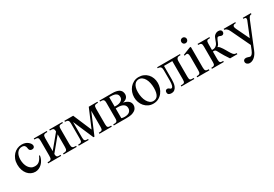

<svg xmlns="http://www.w3.org/2000/svg" viewBox="49 -1708 4266 2985"><g transform="rotate(-30 2181.5 -215.5)"><path d="M410.6 -169.9Q404.3 -129.4 386.7 -95.5Q369.1 -61.5 344 -37.1Q318.8 -12.7 287.8 1Q256.8 14.6 224.1 14.6Q184.6 14.6 149.9 -2.2Q115.2 -19 89.4 -50Q63.5 -81.1 48.6 -125Q33.7 -168.9 33.7 -223.1Q33.7 -276.4 50.8 -319.8Q67.9 -363.3 96.9 -394.5Q126 -425.8 164.8 -442.9Q203.6 -460 247.1 -460Q314 -460 356 -425.3Q377 -408.2 388.2 -390.1Q399.4 -372.1 399.4 -353.5Q399.4 -336.4 387.9 -324.2Q376.5 -312 353.5 -312Q346.2 -312 337.4 -313.5Q328.6 -314.9 320.6 -320.6Q312.5 -326.2 306.6 -337.6Q300.8 -349.1 299.3 -369.1Q296.9 -395.5 281 -411.9Q265.1 -428.2 231.4 -428.2Q203.6 -428.2 181.6 -415.8Q159.7 -403.3 144.5 -381.6Q129.4 -359.9 121.6 -330.1Q113.8 -300.3 113.8 -265.6Q113.8 -226.1 123.3 -189.5Q132.8 -152.8 151.4 -124.8Q169.9 -96.7 196.8 -80.1Q223.6 -63.5 258.8 -63.5Q279.3 -63.5 298.1 -68.1Q316.9 -72.8 334 -85.4Q351.1 -98.1 366.9 -120.4Q382.8 -142.6 397.5 -177.2Z M737.3 0V-18.6Q760.7 -18.6 775.4 -21.5Q790 -24.4 798.6 -32.7Q807.1 -41 810.1 -55.7Q813 -70.3 813 -93.8V-317.9L615.7 -79.1Q615.7 -56.2 619.9 -43.7Q624 -31.2 633.3 -25.6Q642.6 -20 657.2 -19.3Q671.9 -18.6 692.4 -18.6V0H459V-18.6Q482.9 -18.6 497.6 -21.5Q512.2 -24.4 520.3 -32.7Q528.3 -41 531 -55.7Q533.7 -70.3 533.7 -93.8V-361.8Q533.7 -384.8 530.3 -398.2Q526.9 -411.6 518.3 -418.5Q509.8 -425.3 495.4 -427.2Q481 -429.2 459 -429.2V-447.3H692.4V-429.2Q670.4 -429.2 655.8 -427.2Q641.1 -425.3 632.1 -418.5Q623 -411.6 619.4 -398.2Q615.7 -384.8 615.7 -361.8V-128.9L813 -367.7Q813 -390.1 808.8 -402.6Q804.7 -415 795.7 -420.9Q786.6 -426.8 772.2 -428Q757.8 -429.2 737.3 -429.2V-447.3H971.7V-429.2Q950.2 -429.2 935.5 -428.2Q920.9 -427.2 911.6 -421.4Q902.3 -415.5 898.4 -403.1Q894.5 -390.6 894.5 -367.7V-93.8Q894.5 -69.8 897.7 -54.9Q900.9 -40 909.4 -32Q918 -23.9 932.9 -21.2Q947.8 -18.6 971.7 -18.6V0Z M1379.4 0V-18.6Q1400.4 -18.6 1413.8 -20.8Q1427.2 -22.9 1434.8 -30Q1442.4 -37.1 1445.3 -49.8Q1448.2 -62.5 1448.2 -83.5V-373.5L1290.5 0H1272.9L1116.2 -363.8V-83.5Q1116.2 -42 1127.9 -31.7Q1134.3 -24.9 1142.8 -21.7Q1151.4 -18.6 1168 -18.6H1186.5V0H1008.3V-18.6Q1029.8 -18.6 1043.2 -21Q1056.6 -23.4 1064.2 -30.5Q1071.8 -37.6 1074.5 -50.3Q1077.1 -63 1077.1 -83.5V-362.8Q1077.1 -381.8 1073.5 -394.8Q1069.8 -407.7 1061.8 -415.3Q1053.7 -422.9 1040.5 -426Q1027.3 -429.2 1008.3 -429.2V-447.3H1166.5L1306.6 -117.7L1446.3 -447.3H1601.6V-429.2Q1579.6 -429.2 1565.4 -427Q1551.3 -424.8 1543.5 -417.7Q1535.6 -410.6 1532.7 -397.5Q1529.8 -384.3 1529.8 -362.8V-83.5Q1529.8 -61.5 1533.2 -48.6Q1536.6 -35.6 1544.7 -29.1Q1552.7 -22.5 1566.7 -20.5Q1580.6 -18.6 1601.6 -18.6V0Z M1947.8 -333Q1947.8 -352.1 1941.7 -367.4Q1935.5 -382.8 1921.1 -393.8Q1906.7 -404.8 1883.3 -410.9Q1859.9 -417 1824.7 -417H1795.9V-248L1823.7 -247.1Q1849.1 -247.1 1871.8 -252.7Q1894.5 -258.3 1911.4 -269.3Q1928.2 -280.3 1938 -296.1Q1947.8 -312 1947.8 -333ZM1968.8 -122.1Q1968.8 -168 1932.6 -191.9Q1896.5 -215.8 1829.6 -215.8Q1823.7 -215.8 1817.9 -215.6Q1812 -215.3 1807.1 -215.3Q1801.8 -214.8 1795.9 -214.8V-40.5Q1805.7 -36.6 1818.4 -34.2Q1831.1 -31.7 1851.6 -31.7Q1910.2 -31.7 1939.5 -56.4Q1968.8 -81.1 1968.8 -122.1ZM2063.5 -122.1Q2063.5 -110.4 2060.8 -97.7Q2058.1 -85 2052 -72.8Q2045.9 -60.5 2036.4 -50Q2026.9 -39.6 2013.2 -31.7Q1999.5 -24.4 1986.8 -18.3Q1974.1 -12.2 1957.3 -8.3Q1940.4 -4.4 1917.2 -2.2Q1894 0 1860.4 0H1638.2V-18.6Q1660.2 -18.6 1674.8 -20.3Q1689.5 -22 1698.2 -28.8Q1707 -35.6 1710.7 -48.6Q1714.4 -61.5 1714.4 -84.5V-361.8Q1714.4 -385.3 1710.4 -398.7Q1706.5 -412.1 1697.8 -418.9Q1689 -425.8 1674.3 -427.5Q1659.7 -429.2 1638.2 -429.2V-447.3H1867.7Q1904.8 -447.3 1931.9 -441.9Q1959 -436.5 1977.3 -427.5Q1995.6 -418.5 2006.8 -406.5Q2018.1 -394.5 2024.2 -381.8Q2030.3 -369.1 2032.2 -356.4Q2034.2 -343.8 2034.2 -333Q2034.2 -316.4 2028.8 -301Q2023.4 -285.6 2012.2 -272.9Q2001 -260.3 1982.9 -250.7Q1964.8 -241.2 1939.5 -235.8Q1973.6 -229.5 1997.3 -218Q2021 -206.5 2035.6 -191.7Q2050.3 -176.8 2056.9 -158.9Q2063.5 -141.1 2063.5 -122.1Z M2470.7 -194.3Q2470.7 -244.1 2460.9 -287.1Q2451.2 -330.1 2433.1 -361.6Q2415 -393.1 2389.2 -411.1Q2363.3 -429.2 2331.1 -429.2Q2312 -429.2 2292.2 -420.9Q2272.5 -412.6 2256.3 -393.1Q2240.2 -373.5 2230.2 -341.1Q2220.2 -308.6 2220.2 -259.8Q2220.2 -211.9 2230.2 -168.5Q2240.2 -125 2258.8 -92.3Q2277.3 -59.6 2303.5 -40.3Q2329.6 -21 2361.8 -21Q2385.7 -21 2406 -30Q2426.3 -39.1 2440.4 -59.6Q2454.6 -80.1 2462.6 -113.3Q2470.7 -146.5 2470.7 -194.3ZM2562 -231.9Q2562 -188.5 2548.1 -144.8Q2534.2 -101.1 2506.6 -65.4Q2479 -29.8 2437.7 -7.6Q2396.5 14.6 2341.3 14.6Q2294.4 14.6 2255.6 -4.4Q2216.8 -23.4 2188.7 -55.7Q2160.6 -87.9 2145.3 -130.4Q2129.9 -172.9 2129.9 -219.2Q2129.9 -264.6 2144.8 -307.9Q2159.7 -351.1 2187.7 -384.8Q2215.8 -418.5 2255.9 -439.2Q2295.9 -460 2346.2 -460Q2394.5 -460 2434.1 -442.4Q2473.6 -424.8 2502.2 -394Q2530.8 -363.3 2546.4 -321.5Q2562 -279.8 2562 -231.9Z M2850.1 0V-18.6Q2872.6 -18.6 2887.5 -20Q2902.3 -21.5 2910.6 -28.1Q2918.9 -34.7 2922.4 -47.9Q2925.8 -61 2925.8 -84.5V-412.1H2776.9V-168.5Q2776.9 -139.6 2773.2 -107.4Q2769.5 -75.2 2757.8 -48.1Q2746.1 -21 2724.1 -3.2Q2702.1 14.6 2665.5 14.6Q2638.2 14.6 2620.4 3.2Q2602.5 -8.3 2602.5 -35.6Q2602.5 -57.6 2613 -68.4Q2623.5 -79.1 2640.6 -79.1Q2652.8 -79.1 2660.6 -74.7Q2668.5 -70.3 2674.6 -65.2Q2680.7 -60.1 2686.3 -55.7Q2691.9 -51.3 2699.7 -51.3Q2711.4 -51.3 2719.2 -60.3Q2727.1 -69.3 2731.7 -85.2Q2736.3 -101.1 2738.5 -122.6Q2740.7 -144 2740.7 -168.5V-358.9Q2740.7 -376.5 2737.5 -389.6Q2734.4 -402.8 2726.6 -411.6Q2718.8 -420.4 2706.1 -424.8Q2693.4 -429.2 2673.8 -429.2V-447.3H3083.5V-429.2H3063.5Q3046.4 -429.2 3035.4 -423.8Q3024.4 -418.5 3018.3 -409.7Q3012.2 -400.9 3009.8 -389.9Q3007.3 -378.9 3007.3 -367.7V-84.5Q3007.3 -60.5 3010.5 -47.4Q3013.7 -34.2 3022.2 -27.8Q3030.8 -21.5 3045.7 -20Q3060.5 -18.6 3083.5 -18.6V0Z M3294.4 -599.6Q3294.4 -578.6 3280.5 -564Q3266.6 -549.3 3245.1 -549.3Q3223.6 -549.3 3209.5 -563.5Q3195.3 -577.6 3195.3 -599.6Q3195.3 -610.4 3199.2 -619.4Q3203.1 -628.4 3210 -634.8Q3216.8 -641.1 3225.8 -644.8Q3234.9 -648.4 3245.1 -648.4Q3255.4 -648.4 3264.4 -644.5Q3273.4 -640.6 3280 -634Q3286.6 -627.4 3290.5 -618.7Q3294.4 -609.9 3294.4 -599.6ZM3135.7 0V-18.6Q3156.7 -18.6 3170.2 -21.5Q3183.6 -24.4 3191.2 -32.5Q3198.7 -40.5 3201.4 -54.9Q3204.1 -69.3 3204.1 -91.8V-331.1Q3204.1 -363.3 3197 -379.9Q3189.9 -396.5 3170.4 -396.5Q3163.6 -396.5 3155.3 -394.5Q3147 -392.6 3135.7 -388.7L3129.4 -406.2L3264.6 -460H3285.6V-91.8Q3285.6 -69.3 3288.6 -54.9Q3291.5 -40.5 3299.1 -32.5Q3306.6 -24.4 3320.1 -21.5Q3333.5 -18.6 3354.5 -18.6V0Z M3724.6 0Q3690.4 -49.8 3668.5 -86.2Q3646.5 -122.6 3632.8 -147.7Q3619.1 -172.9 3611.1 -188.2Q3603 -203.6 3596.7 -211.9Q3590.3 -220.2 3583.3 -223.1Q3576.2 -226.1 3564 -226.1Q3561.5 -226.1 3558.3 -225.8Q3555.2 -225.6 3552.7 -225.6Q3549.8 -225.1 3546.4 -225.1V-84.5Q3546.4 -62 3549.3 -49.1Q3552.2 -36.1 3559.6 -29.3Q3566.9 -22.5 3579.6 -20.5Q3592.3 -18.6 3612.3 -18.6V0H3399.4V-18.6Q3419.4 -18.6 3432.1 -21.5Q3444.8 -24.4 3452.1 -31.7Q3459.5 -39.1 3462.2 -51.8Q3464.8 -64.5 3464.8 -84.5V-362.8Q3464.8 -382.8 3462.2 -395.8Q3459.5 -408.7 3452.1 -416Q3444.8 -423.3 3432.1 -426.3Q3419.4 -429.2 3399.4 -429.2V-447.3H3612.3V-429.2Q3592.3 -429.2 3579.6 -427.2Q3566.9 -425.3 3559.6 -418.5Q3552.2 -411.6 3549.3 -398.4Q3546.4 -385.3 3546.4 -362.8V-254.4Q3549.3 -253.9 3552.2 -253.9Q3554.7 -253.4 3557.1 -253.4H3562Q3581.1 -253.4 3597.2 -259.5Q3613.3 -265.6 3628.9 -280.3Q3644 -293.9 3653.1 -315.2Q3662.1 -336.4 3669.9 -358.6Q3677.7 -380.9 3686.8 -401.4Q3695.8 -421.9 3710.4 -434.1Q3725.1 -446.3 3741 -453.1Q3756.8 -460 3777.8 -460Q3803.2 -460 3818.8 -448Q3834.5 -436 3834.5 -414.1Q3834.5 -405.8 3831.8 -397.9Q3829.1 -390.1 3824 -383.8Q3818.8 -377.4 3811.5 -373.8Q3804.2 -370.1 3794.4 -370.1Q3785.2 -370.1 3778.3 -372.6Q3771.5 -375 3765.1 -377.9Q3758.8 -380.9 3752 -383.3Q3745.1 -385.7 3736.3 -385.7Q3724.1 -385.7 3715.6 -374.8Q3707 -363.8 3700 -347.4Q3692.9 -331.1 3686 -312.3Q3679.2 -293.5 3669.9 -278.3Q3668 -274.4 3663.6 -269.8Q3659.2 -265.1 3654.8 -260.3Q3649.4 -254.9 3643.1 -249Q3648.4 -247.1 3654.3 -243.7Q3659.7 -240.7 3665.8 -236.1Q3671.9 -231.4 3677.7 -224.1Q3693.4 -205.6 3707 -184.1Q3720.7 -162.6 3732.9 -141.6Q3745.1 -120.6 3755.9 -101.3Q3766.6 -82 3776.9 -67.4Q3788.6 -50.3 3796.9 -41.3Q3805.2 -32.2 3813.5 -27.6Q3821.8 -22.9 3831.5 -21.5Q3841.3 -20 3856 -18.6V0Z M4356.9 -429.2Q4346.2 -428.2 4337.9 -426Q4329.6 -423.8 4322 -416.7Q4314.5 -409.7 4307.1 -396.7Q4299.8 -383.8 4290.5 -361.8L4108.4 84.5Q4095.7 116.2 4078.4 140.9Q4061 165.5 4041.3 182.4Q4021.5 199.2 4000 208Q3978.5 216.8 3957.5 216.8Q3942.9 216.8 3930.7 212.4Q3918.5 208 3909.7 200.4Q3900.9 192.9 3896 182.6Q3891.1 172.4 3891.1 160.6Q3891.1 141.1 3903.8 128.9Q3916.5 116.7 3941.4 116.7Q3949.2 116.7 3959.7 119.4Q3970.2 122.1 3980.5 125.2Q3990.7 128.4 3998.5 131.1Q4006.3 133.8 4009.3 133.8Q4017.1 133.8 4025.4 130.1Q4033.7 126.5 4042.2 117.9Q4050.8 109.4 4059.6 95.2Q4068.4 81.1 4077.1 59.6L4108.4 -18.6L3947.8 -355.5Q3943.4 -364.3 3937.3 -376.2Q3931.2 -388.2 3921.9 -399.4Q3912.6 -410.6 3899.4 -419.2Q3886.2 -427.7 3868.2 -429.2V-447.3H4077.1V-429.2H4066.4Q4048.3 -429.2 4035.2 -420.9Q4022 -412.6 4022 -396.5Q4022 -386.2 4026.1 -373.5Q4030.3 -360.8 4038.6 -343.8L4147 -118.7L4247.1 -365.7Q4254.4 -379.4 4256.6 -394.8Q4258.8 -410.2 4252.9 -418.5Q4251.5 -420.4 4249.5 -422.4Q4247.6 -424.3 4243.2 -425.8Q4238.8 -427.2 4231.2 -428.2Q4223.6 -429.2 4211.4 -429.2V-447.3H4356.9Z"/></g></svg>

Font: Doulos SIL CyrE
Style: Regular
Weight: 400
Designer: Walt Agee, Victor Gaultney, Peter Martin, Debbi Hosken, Becca Hirsbrunner
Foundry: SIL International
Version: Version 5.000